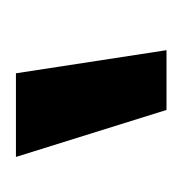

<svg xmlns="http://www.w3.org/2000/svg" viewBox="-14 -776 229 241"><g transform="rotate(-90 100.5 -655.5)"><path d="M83 -561 24 -750H129L158 -561Z"/></g></svg>

Font: Lobster 1.3
Style: Regular
Weight: 400
Designer: Pablo Impallari
Foundry: Pablo Impallari. www.impallari.com
Version: Version 1.003 2010